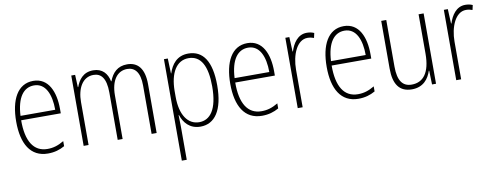

<svg xmlns="http://www.w3.org/2000/svg" viewBox="-63 -930 3668 1422"><g transform="rotate(-10 1770.5 -218.5)"><path d="M226 -605C108 -605 50 -493 50 -329C50 -164 110 -56 242 -56C291 -56 331 -68 368 -89V-127C324 -101 288 -90 244 -90C140 -90 87 -176 88 -333H386V-366C386 -494 341 -605 226 -605ZM226 -571C313 -571 350 -481 350 -366H89C96 -503 147 -571 226 -571Z M932 -605C860 -605 820 -563 797 -502H794C782 -561 746 -605 677 -605C599 -605 565 -551 547 -502H544L540 -595H511V-66H548V-389C548 -492 591 -571 673 -571C728 -571 767 -534 767 -421V-66H804V-394C804 -507 852 -571 927 -571C983 -571 1022 -531 1022 -430V-66H1060V-433C1060 -552 1011 -605 932 -605Z M1392 -605C1306 -605 1264 -547 1243 -482H1241L1237 -595H1208V168H1245V-82C1245 -114 1244 -145 1243 -168H1246C1264 -111 1307 -56 1389 -56C1496 -56 1563 -148 1563 -336C1563 -516 1503 -605 1392 -605ZM1388 -571C1481 -571 1525 -488 1525 -335C1525 -161 1467 -90 1385 -90C1300 -90 1245 -169 1245 -305V-350C1246 -483 1296 -571 1388 -571Z M1836 -605C1718 -605 1660 -493 1660 -329C1660 -164 1720 -56 1852 -56C1901 -56 1941 -68 1978 -89V-127C1934 -101 1898 -90 1854 -90C1750 -90 1697 -176 1698 -333H1996V-366C1996 -494 1951 -605 1836 -605ZM1836 -571C1923 -571 1960 -481 1960 -366H1699C1706 -503 1757 -571 1836 -571Z M2283 -604C2214 -604 2177 -543 2159 -486H2156L2151 -595H2121V-66H2158V-349C2158 -459 2202 -566 2282 -566C2300 -566 2317 -562 2330 -557L2338 -593C2321 -601 2302 -604 2283 -604Z M2561 -605C2443 -605 2385 -493 2385 -329C2385 -164 2445 -56 2577 -56C2626 -56 2666 -68 2703 -89V-127C2659 -101 2623 -90 2579 -90C2475 -90 2422 -176 2423 -333H2721V-366C2721 -494 2676 -605 2561 -605ZM2561 -571C2648 -571 2685 -481 2685 -366H2424C2431 -503 2482 -571 2561 -571Z M3161 -595H3123V-299C3123 -157 3071 -91 2983 -91C2916 -91 2880 -137 2880 -244V-595H2842V-236C2842 -117 2886 -56 2979 -56C3065 -56 3106 -112 3125 -170H3128L3131 -66H3161Z M3475 -604C3406 -604 3369 -543 3351 -486H3348L3343 -595H3313V-66H3350V-349C3350 -459 3394 -566 3474 -566C3492 -566 3509 -562 3522 -557L3530 -593C3513 -601 3494 -604 3475 -604Z"/></g></svg>

Font: Noto Sans Malayalam UI Condensed ExtraLight
Style: Regular
Weight: 200
Width: 3
Designer: Jelle Bosma - Monotype Design Team
Foundry: Monotype Imaging Inc.
Version: Version 2.104